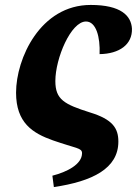

<svg xmlns="http://www.w3.org/2000/svg" viewBox="-20 -566 554 777"><path d="M198 191C354 168 459 116 459 7C459 -47 436 -83 344 -111C240 -144 204 -163 204 -238C204 -330 267 -479 328 -479C369 -479 386 -416 383 -347C463 -348 516 -386 514 -450C511 -502 470 -546 347 -546C143 -546 45 -329 45 -191C45 -69 112 -27 194 2C288 35 312 32 312 54C312 99 251 130 192 145Z"/></svg>

Font: Noto Serif SemiCondensed Extra
Style: Italic
Weight: 800
Width: 4
Italic angle: -12°
Designer: Monotype Design Team
Foundry: Monotype Imaging Inc.
Version: Version 1.901